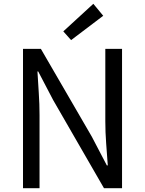

<svg xmlns="http://www.w3.org/2000/svg" viewBox="-20 -990 763 1010"><path d="M101 0V-733H195L463 -271L542 -120H547Q543 -175 538.5 -235Q534 -295 534 -352V-733H622V0H527L260 -463L181 -614H177Q180 -559 184 -501Q188 -443 188 -385V0ZM354 -779 313 -825 471 -970 523 -907Z"/></svg>

Font: Chocolate Classical Sans
Style: Regular
Weight: 400
Designer: 田海東、宇文滿月
Foundry: Moonlit Owen
Version: Version 1.001